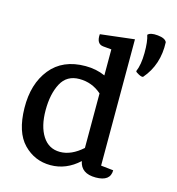

<svg xmlns="http://www.w3.org/2000/svg" viewBox="-113 -856 891 969"><g transform="rotate(15 332.0 -371.5)"><path d="M640 -735Q645 -618 575 -537Q569 -533 551.5 -542Q534 -551 534 -556Q550 -593 550.5 -654Q551 -715 540 -747Q553 -762 592.5 -758Q632 -754 640 -735ZM551 -42Q551 16 474.5 16Q398 16 386 -46Q320 15 237.5 15Q155 15 97 -44.5Q39 -104 37 -230Q35 -356 98.5 -435Q162 -514 281 -514Q337 -514 384 -493V-629L340 -633Q304 -637 308 -688L486 -709V-49ZM384 -399Q334 -443 268 -443Q202 -443 172.5 -387.5Q143 -332 143 -247.5Q143 -163 175.5 -112.5Q208 -62 267 -62Q326 -62 384 -114Z"/></g></svg>

Font: Karma SemiBold
Style: Regular
Weight: 600
Designer: Joana Correia
Foundry: Indian Type Foundry
Version: Version 1.202;PS 1.0;hotconv 1.0.78;makeotf.lib2.5.61930; tt